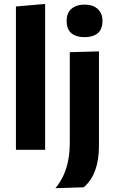

<svg xmlns="http://www.w3.org/2000/svg" viewBox="-20 -766 590 982"><path d="M61.5 0Q61.5 -53.7 61.5 -103.8Q61.5 -154 61.5 -216V-493.4Q61.5 -554.6 61.5 -614.2Q61.5 -673.9 61.5 -732.9L210.8 -745.8Q210.8 -686.8 210.8 -624.6Q210.8 -562.3 210.8 -493.4V-216Q210.8 -154 210.8 -103.8Q210.8 -53.7 210.8 0ZM263.5 196.5Q289.8 164.4 306 128.1Q322.2 91.8 329.5 50.8Q336.9 9.7 336.9 -37.4V-216V-266Q336.9 -315.5 336.9 -354.8Q336.9 -394 336.9 -428.7Q336.9 -463.3 336.9 -499L486.2 -503.3Q486.2 -467.3 486.2 -431.9Q486.2 -396.6 486.2 -356.6Q486.2 -316.7 486.2 -266Q486.2 -216.3 486.2 -175.2Q486.2 -134 486.2 -96.8Q486.2 -59.6 486.2 -21.3Q486.2 15.4 481.3 47.1Q476.4 78.8 466.6 105.6Q456.8 132.3 442.2 153.9Q427.5 175.5 408.1 192ZM412 -575.9Q370.4 -575.9 345.7 -595.7Q320.9 -615.6 320.9 -659.9Q320.9 -699.8 345.7 -721.1Q370.4 -742.4 413 -742.4Q455.2 -742.4 479.6 -720.2Q504 -698 504 -659.9Q504 -615.6 479.5 -595.7Q454.9 -575.9 412 -575.9Z"/></svg>

Font: Commissioner Thin
Style: Regular
Weight: 100
Designer: Kostas Bartsokas
Foundry: Kostas Bartsokas
Version: Version 1.001;gftools[0.9.23]